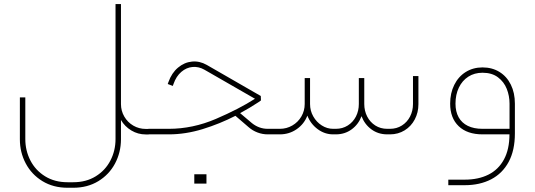

<svg xmlns="http://www.w3.org/2000/svg" viewBox="-20 -655 2607 936"><path d="M337.2 260.3Q406.5 260.3 459.3 228.2Q512.1 196 540.7 142.3Q569.2 88.6 569.7 25.6V-70.1Q588.1 -38.2 620.3 -18.9Q652.4 0.4 690.6 0.4H705V-26.5H690.6Q657.4 -26.5 629.7 -42.7Q602.1 -58.9 585.9 -86.8Q569.7 -114.7 569.7 -147.5V-635.3H543.2V22.9Q543.2 79.6 518.2 127.7Q493.3 175.8 446.5 204.6Q399.7 233.4 337.2 233.4H309.4Q246.9 233.4 200.1 204.6Q153.3 175.8 128.4 127.7Q103.4 79.6 103.4 22.9V-180.3H76.9V24.3Q76.9 87.7 105.4 141.6Q134 195.6 186.8 228Q239.7 260.3 309.4 260.3Z M705 0H803.1Q884.4 0 967.9 -25.6Q1051.3 -51.3 1127.7 -90.4L1192 -35.1Q1210.9 -18.4 1235.2 -9.2Q1259.4 0 1285.1 0H1328.7V-27H1285.1Q1243.3 -27 1208.6 -54.4L1150.6 -103.4Q1198.7 -129.5 1238.8 -156Q1251.3 -164.1 1252.2 -165.5L1251.3 -187.1Q1251.3 -187.1 1198.5 -217.4Q1145.7 -247.8 1087.2 -281.5Q1028.8 -315.2 987.9 -338.6Q953.2 -358.4 915.9 -354.8Q878.6 -351.2 847.8 -325.3Q817 -299.5 801.3 -255.4L797.7 -245.5L822.4 -236.1L826 -246Q839 -283.3 864 -304.6Q888.9 -326 918.8 -328.5Q948.7 -330.9 975.7 -315.6Q982.5 -311.6 996.9 -303.5Q1093.1 -248.2 1138.5 -222.1Q1200.1 -186.6 1223 -173.6Q1145.2 -123.7 1032.4 -75.3Q919.5 -27 803.1 -27H705Q687.9 -25.6 681.2 -19.6Q674.5 -13.5 681.2 -7.4Q687.9 -1.3 705 0ZM986.5 240.1Q986.5 226.2 986.5 217.2Q986.5 208.2 986.5 194.7Q972.6 194.7 964 194.7Q955.5 194.7 946 194.7Q938.8 194.7 927.2 194.7Q927.2 208.2 927.2 217.2Q927.2 226.2 927.2 240.1Q927.2 240.1 938.2 240.1Q949.2 240.1 967.2 240.1Q967.2 240.1 986.5 240.1Z M1328.7 0H1344.4Q1389.8 0 1426.3 -25.2Q1462.7 -50.4 1478.4 -91.3Q1494.2 -50.8 1528.6 -25.4Q1562.9 0 1603.9 0H1617.4Q1661 0 1694.2 -24.3Q1727.5 -48.6 1742.4 -88.6Q1757.6 -48.6 1790.7 -24.3Q1823.7 0 1867.8 0H1881.3Q1920.9 0 1952.6 -19.6Q1984.3 -39.1 2002 -72.8Q2019.8 -106.6 2019.8 -147V-284.2H1993.3V-147.9Q1993.3 -114.7 1979.1 -87Q1964.9 -59.4 1939.3 -43.2Q1913.7 -27 1881.3 -27H1867.8Q1835 -27 1809.6 -43.2Q1784.2 -59.4 1770 -87Q1755.8 -114.7 1755.8 -147.9V-274.3H1729.3V-147.9Q1729.3 -114.7 1715.2 -87Q1701 -59.4 1675.4 -43.2Q1649.7 -27 1617.4 -27H1603.9Q1574.6 -27 1548.8 -43.4Q1522.9 -59.8 1507.2 -87.5Q1491.5 -115.1 1491.5 -147.9V-274.3H1465.4V-147.9Q1465.4 -115.1 1449.2 -87.2Q1433 -59.4 1405.1 -43.2Q1377.2 -27 1344.4 -27H1328.7Q1311.6 -25.6 1304.9 -19.6Q1298.1 -13.5 1304.9 -7.4Q1311.6 -1.3 1328.7 0Z M2332.3 -27Q2290 -27 2260.6 -41.4Q2231.1 -55.8 2215.8 -83.4Q2200.5 -111.1 2200.5 -149.7Q2200.5 -193.8 2217 -228Q2233.4 -262.1 2263 -281.2Q2292.7 -300.4 2332.3 -300.4Q2378.1 -300.4 2407.6 -278.1Q2437.1 -255.8 2450.5 -221.7Q2464 -187.5 2464 -149.7V-27ZM2490.1 -149.7Q2490.1 -202.3 2470.3 -242.4Q2450.5 -282.4 2414.8 -304.4Q2379 -326.4 2332.3 -326.4Q2286.4 -326.4 2250.4 -304Q2214.5 -281.5 2194.5 -241.2Q2174.5 -201 2174.5 -149.7Q2174.5 -79.6 2216.1 -39.8Q2257.6 0 2332.3 0H2463.6Q2463.6 72.8 2436.8 122.3Q2410.1 171.8 2361.1 196.3Q2312.1 220.8 2245.5 220.8H2165.5V247.8H2245.5Q2319.2 247.8 2374.3 219.2Q2429.4 190.6 2459.8 134.2Q2490.1 77.8 2490.1 -4.5Z"/></svg>

Font: Arad-VF Thin Dots1
Style: Regular
Weight: 100
Designer: Mohammad Darvishi
Version: Version 1.000;August 30, 2024;FontCreator 15.0.0.2992 64-bit